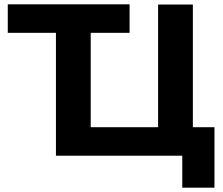

<svg xmlns="http://www.w3.org/2000/svg" viewBox="-20 -720 1033 889"><path d="M973 -131V149H824V1H239V-568H16V-700H580V-568H400V-131H712V-699H873V-131Z"/></svg>

Font: Montserrat Alternates
Style: Bold
Weight: 700
Designer: Julieta Ulanovsky
Foundry: Julieta Ulanovsky
Version: Version 7.200